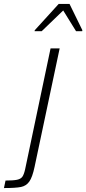

<svg xmlns="http://www.w3.org/2000/svg" viewBox="-117 -755 437 972"><path d="M10 103 139 -510H185L58 90Q47 142 31.5 164Q16 186 -10.5 191.5Q-37 197 -97 197L-89 159Q-49 159 -30.5 155Q-12 151 -4 140Q4 129 10 103ZM58 -597 59 -602 180 -735H235L300 -602L299 -597H268L203 -702L94 -597Z"/></svg>

Font: Saira Semi Condensed ExtraLight
Style: Italic
Weight: 200
Width: 4
Italic angle: -12°
Designer: Hector Gatti with collaboration of the Omnibus-Type team
Foundry: Omnibus-Type
Version: Version 1.001; ttfautohint (v1.8)